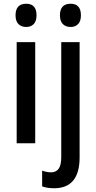

<svg xmlns="http://www.w3.org/2000/svg" viewBox="-20 -765 515 1025"><path d="M120 -745Q175 -745 175 -683Q175 -652 160 -636.5Q145 -621 120 -621Q94 -621 78.5 -636.5Q63 -652 63 -683Q63 -745 120 -745ZM168 -540V0H69V-540ZM300 -683Q300 -745 357 -745Q412 -745 412 -683Q412 -652 397 -636.5Q382 -621 357 -621Q331 -621 315.5 -636.5Q300 -652 300 -683ZM270 240Q232 240 205 230V146Q230 155 253 155Q279 155 293 136Q307 117 307 73V-540H405V75Q405 239 270 240Z"/></svg>

Font: Noto Sans Gurmukhi Condensed Medium
Style: Regular
Weight: 500
Width: 3
Designer: Jelle Bosma - Monotype Design Team
Foundry: Monotype Imaging Inc.
Version: Version 2.004; ttfautohint (v1.8.4.7-5d5b)